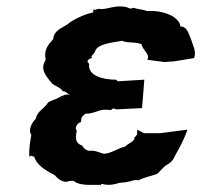

<svg xmlns="http://www.w3.org/2000/svg" viewBox="-20 -560 617 588"><path d="M320 -223 326 -228 337 -225 415 -229 422 -316 341 -311 335 -316C293 -316 249 -329 253 -363C251 -368 253 -364 248 -371C248 -378 255 -380 262 -383C255 -389 268 -391 272 -405C280 -423 309 -428 354 -435C371 -427 390 -433 413 -425C418 -404 441 -394 431 -377L484 -370L512 -372L574 -382C583 -401 570 -423 562 -448C558 -453 555 -479 532 -479C533 -490 521 -502 512 -508C499 -517 468 -529 431 -526C415 -532 398 -532 391 -536C382 -536 383 -531 373 -536C361 -542 340 -540 337 -540C314 -537 299 -530 283 -533C273 -532 274 -528 266 -531C266 -526 265 -523 266 -522C238 -517 200 -498 186 -485C168 -473 145 -467 143 -440C130 -425 113 -410 120 -377C103 -349 117 -331 139 -305C143 -299 165 -293 173 -280C178 -282 181 -277 194 -270C183 -272 173 -269 156 -259C143 -253 135 -251 128 -247C115 -226 93 -219 90 -197C78 -185 65 -162 76 -147C73 -129 68 -107 70 -79C76 -87 77 -81 85 -80C91 -56 119 -38 147 -24C157 -12 170 -3 184 -3C185 -5 202 -7 205 -6C225 9 252 6 288 6C283 6 287 11 291 3C305 7 322 8 345 0C356 -1 369 -1 390 -8C390 -8 404 -10 402 -7C427 -19 441 -20 460 -27C469 -32 478 -49 496 -58C508 -66 512 -74 516 -83C528 -105 543 -130 554 -163L470 -152H421L400 -163C401 -147 400 -147 391 -138C396 -129 371 -120 363 -111C340 -106 321 -90 298 -89C287 -92 268 -101 253 -98C245 -99 236 -105 232 -114C209 -122 211 -138 215 -161C206 -169 220 -186 228 -186C229 -204 231 -202 242 -212C264 -210 286 -226 304 -224C310 -224 315 -223 320 -223Z"/></svg>

Font: Asimov Print
Style: DIt
Weight: 250
Width: 0
Designer: Google
Version: Version 2.000980: 2014